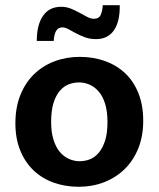

<svg xmlns="http://www.w3.org/2000/svg" viewBox="-20 -705 608 736"><path d="M529 -242Q529 -183 510 -136Q491 -89 457.5 -56.5Q424 -24 379 -6.5Q334 11 282 11Q230 11 185.5 -5Q141 -21 108.5 -52Q76 -83 57.5 -128.5Q39 -174 39 -232Q39 -293 58 -340.5Q77 -388 110.5 -420.5Q144 -453 189 -470Q234 -487 286 -487Q338 -487 382.5 -471Q427 -455 459.5 -424.5Q492 -394 510.5 -348Q529 -302 529 -242ZM392 -237Q392 -278 383 -307Q374 -336 358.5 -354Q343 -372 323.5 -380.5Q304 -389 283 -389Q262 -389 243 -381.5Q224 -374 209 -356.5Q194 -339 185 -310Q176 -281 176 -237Q176 -198 185 -169.5Q194 -141 209 -123Q224 -105 244 -96Q264 -87 285 -87Q306 -87 325 -94.5Q344 -102 359 -120Q374 -138 383 -166.5Q392 -195 392 -237ZM121 -548Q121 -610 145 -644.5Q169 -679 214 -679Q234 -679 251.5 -672Q269 -665 285 -656Q301 -647 314.5 -640Q328 -633 340 -633Q360 -633 366.5 -649Q373 -665 374 -685H439Q440 -622 416.5 -588.5Q393 -555 348 -555Q325 -555 306 -562Q287 -569 271 -577.5Q255 -586 242.5 -593Q230 -600 219 -600Q202 -600 194.5 -585.5Q187 -571 186 -548Z"/></svg>

Font: Mukta Vaani
Style: Bold
Weight: 700
Designer: Noopur Datye, Girish Dalvi, Yashodeep Gholap, Pallavi Karambelkar
Foundry: Ek Type
Version: Version 2.538;PS 1.000;hotconv 16.6.51;makeotf.lib2.5.65220;